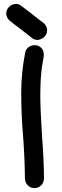

<svg xmlns="http://www.w3.org/2000/svg" viewBox="-20 -947 317 986"><path d="M157 19Q137 19 123 5Q109 -9 108 -29Q107 -135 99 -242Q89 -357 89 -471Q89 -576 110 -680Q115 -699 133 -709Q145 -715 158 -715L170 -714Q205 -702 205 -666Q205 -660 204 -653.5Q203 -647 195 -601L193 -583Q187 -529 187 -453Q187 -391 196 -244Q205 -137 206 -29Q205 -9 191 5Q177 19 157 19ZM64 -814 61 -816Q49 -826 36 -836Q20 -846 14 -865Q12 -872 12 -878Q12 -891 19 -902Q29 -919 49 -925Q56 -927 62 -927Q74 -927 85 -920Q116 -897 146 -874L150 -870L166 -858Q169 -856 172 -853Q185 -843 197 -834Q214 -823 220 -805Q222 -798 222 -792Q222 -779 215 -767Q205 -751 185 -744Q178 -742 171 -742Q159 -742 148 -749Q118 -772 88 -796Q86 -797 83 -799Q83 -800 82 -801Q74 -806 67 -812H66Z"/></svg>

Font: Bad Comic
Style: Regular
Weight: 400
Designer: GGBotNet
Foundry: f0n7
Version: 0.9